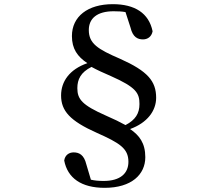

<svg xmlns="http://www.w3.org/2000/svg" viewBox="-20 -779 1040 921"><path d="M521 -759C401 -759 325 -700 325 -606C325 -545 351 -508 399 -476C313 -446 273 -388 273 -321C273 -247 316 -199 444 -142C554 -93 596 -67 596 -3C596 52 558 89 477 89C453 89 433 87 416 83L394 9C383 -37 359 -48 333 -48C312 -48 292 -36 288 -9C304 75 370 122 482 122C611 122 677 58 677 -25C677 -93 648 -130 604 -160C687 -190 729 -248 729 -310C729 -390 688 -438 556 -497C449 -543 406 -570 406 -635C406 -690 445 -725 525 -725C548 -725 566 -724 582 -721L606 -647C617 -600 641 -590 666 -590C687 -590 707 -602 712 -629C694 -716 627 -759 521 -759ZM582 -179C555 -194 528 -207 487 -225C374 -275 351 -303 351 -356C351 -398 367 -432 419 -458C448 -442 473 -431 512 -414C634 -360 649 -332 649 -280C649 -235 630 -204 582 -179Z"/></svg>

Font: Noto Serif HK SemiBold
Style: Regular
Weight: 600
Designer: Ryoko NISHIZUKA 西塚涼子 (kana & ideographs); Frank Grießhammer (Latin, Greek & Cyrillic); Wenlong ZHANG 张文龙 (bopomofo); San
Foundry: Adobe
Version: Version 2.001;hotconv 1.1.0;makeotfexe 2.6.0